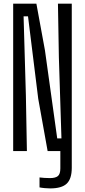

<svg xmlns="http://www.w3.org/2000/svg" viewBox="-20 -820 461 1042"><path d="M252.5 202.5Q240 202.5 223.2 201Q206.5 199.5 194.5 197V143Q206 144.5 221 145.5Q236 146.5 251 146.5Q281 146.5 294.2 135.5Q307.5 124.5 307.5 94V-31.5H369.5V90.5Q369.5 150.5 342.2 176.5Q315 202.5 252.5 202.5ZM51.5 0V-800H177.5L224 -546.5L290.5 -69H313.5L299.5 -509.5L294.5 -800H369.5V0H238.5L187.5 -284L132 -731.5H108L120.5 -300.5L126 0Z"/></svg>

Font: Big Shoulders Display Thin Medium
Style: Regular
Weight: 500
Version: Version 2.002